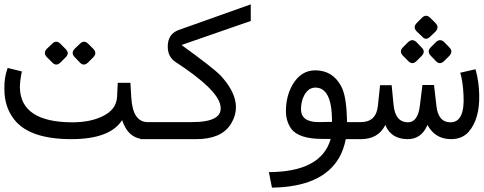

<svg xmlns="http://www.w3.org/2000/svg" viewBox="-146 -637 2214 879"><path d="M184 -77Q268 -77 324 -105Q387 -135 390 -194L393 -258H451L455 -190Q462 -78 530 -78H531V0H518Q442 0 413 -87Q358 -1 185 0Q-10 1 -81 -90Q-126 -147 -126 -230Q-127 -283 -111 -326L-46 -310Q-55 -265 -55 -237Q-52 -78 184 -77ZM258.1 -436.4 281.6 -412.8Q299.8 -393.6 280.6 -374.3L257 -350.8Q237.8 -332.6 220.7 -349.7L197.1 -374.3Q176.8 -393.6 196 -413.9L219.6 -436.4Q238.8 -455.6 258.1 -436.4ZM130.8 -436.4 154.3 -412.8Q173.6 -393.6 154.3 -374.3L130.8 -350.8Q111.5 -332.6 94.4 -349.7L69.8 -374.3Q49.5 -393.6 68.7 -413.9L92.3 -436.4Q111.5 -455.6 130.8 -436.4Z M910 -68Q867 0 752 0H496V-78H733Q878 -78 863 -154Q850 -228 658 -353Q622 -376 622 -424Q622 -482 673 -500L1002 -617V-541L685 -431Q833 -324 865 -290Q975 -170 910 -68Z M1437 0Q1427 50 1406 86Q1328 219 1099 222L1085 151Q1325 150 1368 -1H1331Q1221 -1 1187 -48Q1163 -82 1163 -129Q1163 -194 1192 -247Q1231 -315 1297 -315Q1377 -315 1416 -242Q1439 -200 1442 -100L1443 -78H1514V0ZM1313 -78Q1340 -78 1374 -79V-82Q1374 -236 1298 -236Q1266 -236 1247 -201Q1232 -173 1232 -137Q1232 -78 1313 -78Z M1917 -77Q1983 -78 1976 -202Q1973 -266 1961 -304L2031 -320Q2047 -263 2048 -201Q2050 -92 2000 -34Q1970 0 1919 0Q1846 0 1811 -65Q1783 1 1719 0Q1644 -1 1618 -65Q1586 0 1506 0H1498V-78H1506Q1576 -78 1584 -152L1594 -247H1647L1656 -155Q1664 -78 1721 -77Q1767 -77 1776 -152L1788 -248H1841L1852 -152Q1860 -77 1917 -77ZM1823.9 -555.2 1847.4 -531.7Q1866.7 -512.4 1847.4 -492.1L1822.8 -468.6Q1803.6 -450.4 1787.5 -468.6L1762.9 -492.1Q1742.6 -511.4 1761.8 -531.7L1785.4 -555.2Q1804.6 -574.5 1823.9 -555.2ZM1888.1 -444 1911.6 -419.4Q1929.8 -401.2 1910.6 -380.8L1887 -357.3Q1867.8 -339.1 1850.7 -356.2L1827.1 -380.8Q1806.8 -401.2 1826 -420.4L1849.6 -444Q1868.8 -462.2 1888.1 -444ZM1760.8 -444 1784.3 -419.4Q1803.6 -401.2 1784.3 -380.8L1760.8 -357.3Q1741.5 -339.1 1724.4 -356.2L1699.8 -380.8Q1679.5 -401.2 1698.7 -420.4L1722.3 -444Q1741.5 -462.2 1760.8 -444Z"/></svg>

Font: Vazir Code FD
Style: Code-FD
Weight: 400
Foundry: DejaVu fonts team - Redesigned by Saber Rastikerdar
Version: Version 1.1.2